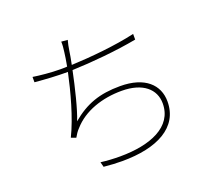

<svg xmlns="http://www.w3.org/2000/svg" viewBox="-126 -901 1207 1086"><g transform="rotate(-20 478.0 -358.5)"><path d="M737.9 -637.1C621.1 -610.1 468.8 -595.9 351.9 -590.9C359 -622.9 363.3 -652 366.1 -670.1C369 -689.3 373.9 -715.9 378.9 -731.9L340.9 -735.1C342 -715.2 339.8 -695 337 -674C334.9 -654.1 329.9 -623.9 323.9 -590.9C308.9 -589.8 295.1 -589.8 282 -589.8C228 -589.8 158 -596.9 120 -603V-571C186.1 -565 250.7 -561.1 317.8 -561.1C294.7 -453.1 256 -306.8 206 -206L235.1 -195C245 -212 254.3 -227.3 268.1 -241.1C337 -320 449.2 -356.9 566.1 -356.9C693.9 -356.9 761 -295.8 761 -210.9C761 -68.9 613.3 -11 432.2 -11C394.2 -11 355.1 -13.1 316.1 -18.1L323.9 12.1C362.9 16 399.9 18.1 435 18.1C646 18.1 790.1 -56.1 790.1 -212C790.1 -312.1 716.3 -384.9 567.1 -384.9C443.2 -384.9 359 -354.8 271 -280.9C295.8 -339.8 326 -466.3 345.9 -562.1C463.8 -566.1 615.1 -579.9 737.9 -603Z"/></g></svg>

Font: Karasuma Gothic
Style: Thin
Weight: 200
Designer: Rasmus Andersson / Ryoko Ishizuka
Foundry: rsms
Version: Version 1.00